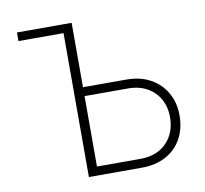

<svg xmlns="http://www.w3.org/2000/svg" viewBox="-80 -815 962 902"><g transform="rotate(-10 400.5 -364.0)"><path d="M57.6 -686.5V-727.5H279.8V-686.5ZM303.7 -420.4H524.9Q591.8 -420.4 640.6 -393.1Q689.5 -365.7 715.8 -318.6Q742.2 -271.5 742.2 -211.9Q742.2 -148.9 715.8 -101.1Q689.5 -53.2 640.6 -26.6Q591.8 0 524.9 0H272.5V-727.5H318.4V-42H524.9Q605 -42 650.9 -89.4Q696.8 -136.7 696.8 -211.9Q696.8 -259.3 676 -296.9Q655.3 -334.5 616.9 -356.2Q578.6 -377.9 524.9 -377.9H303.7Z"/></g></svg>

Font: Inter ExtraLight
Style: Regular
Weight: 250
Designer: Rasmus Andersson
Foundry: rsms
Version: Version 4.001;git-66647c0bb